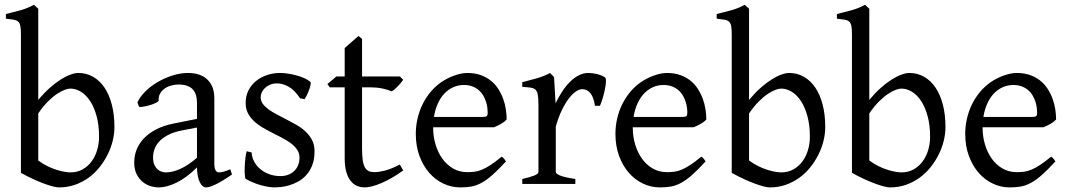

<svg xmlns="http://www.w3.org/2000/svg" viewBox="-20 -777 4520 811"><path d="M398.4 -199.2Q398.4 -248 388.2 -285.9Q377.9 -323.7 361.1 -349.6Q344.2 -375.5 322.3 -389.2Q300.3 -402.8 276.9 -402.8Q268.1 -402.8 253.7 -397.7Q239.3 -392.6 221.2 -380.6Q203.1 -368.7 182.6 -348.4Q162.1 -328.1 141.6 -297.9V-99.1Q161.1 -84.5 181.4 -74.7Q201.7 -64.9 220 -59.3Q238.3 -53.7 253.2 -51.3Q268.1 -48.8 276.9 -48.8Q306.6 -48.8 329.3 -61.8Q352.1 -74.7 367.4 -95.9Q382.8 -117.2 390.6 -144Q398.4 -170.9 398.4 -199.2ZM463.4 -240.2Q463.4 -211.9 456.1 -182.1Q448.7 -152.3 434.6 -124Q420.4 -95.7 400.1 -70.3Q379.9 -44.9 353.8 -26.1Q327.6 -7.3 296.4 3.7Q265.1 14.6 229 14.6Q219.7 14.6 203.4 10.5Q187 6.3 165.8 -1.5Q144.5 -9.3 119.6 -20.8Q94.7 -32.2 68.4 -46.9V-632.8Q68.4 -655.3 65.9 -667.5Q63.5 -679.7 56.6 -685.8Q49.8 -691.9 37.4 -693.8Q24.9 -695.8 4.9 -698.2V-717.8Q37.1 -725.6 66.4 -733.6Q95.7 -741.7 123.5 -756.8Q126 -754.4 130.4 -750.2Q134.8 -746.1 137.9 -743.4Q141.1 -740.7 141.6 -740.2V-355Q166 -384.3 190.2 -405.8Q214.4 -427.2 236.6 -441.2Q258.8 -455.1 277.8 -461.9Q296.9 -468.8 311 -468.8Q344.2 -468.8 372.3 -453.1Q400.4 -437.5 420.7 -408Q440.9 -378.4 452.1 -335.9Q463.4 -293.5 463.4 -240.2Z M679.7 -48.8Q709 -48.8 741.9 -63.7Q774.9 -78.6 812 -110.8V-238.3L753.9 -227.1Q720.7 -221.2 696.5 -210Q672.4 -198.7 656.7 -183.6Q641.1 -168.5 633.8 -150.1Q626.5 -131.8 626.5 -111.8Q626.5 -92.3 632.3 -80.1Q638.2 -67.9 646.7 -60.8Q655.3 -53.7 664.3 -51.3Q673.3 -48.8 679.7 -48.8ZM960 -40Q918.5 -11.2 891.4 1.7Q864.3 14.6 850.6 14.6Q834.5 14.6 823.7 -7.8Q813 -30.3 812 -69.8Q790 -47.9 768.1 -31.7Q746.1 -15.6 725.1 -5.4Q704.1 4.9 685.3 9.8Q666.5 14.6 650.9 14.6Q633.3 14.6 614.7 8.8Q596.2 2.9 581.3 -9.8Q566.4 -22.5 556.6 -42.5Q546.9 -62.5 546.9 -90.8Q546.9 -119.6 557.4 -145.8Q567.9 -171.9 588.6 -193.4Q609.4 -214.8 640.1 -230.7Q670.9 -246.6 711.9 -254.9L812 -274.9V-342.8Q812 -359.4 808.1 -373.8Q804.2 -388.2 794.9 -398.7Q785.6 -409.2 769.8 -414.8Q753.9 -420.4 730 -419.9Q714.4 -419.4 699.2 -414.6Q684.1 -409.7 672.9 -400.9Q661.6 -392.1 655.3 -380.1Q648.9 -368.2 650.4 -353.5Q650.9 -349.1 640.4 -343.5Q629.9 -337.9 615.5 -333.5Q601.1 -329.1 587.2 -326.7Q573.2 -324.2 567.4 -325.7L560.5 -344.7Q571.8 -369.1 594.7 -391.6Q617.7 -414.1 647.2 -431.2Q676.8 -448.2 709.7 -458.5Q742.7 -468.8 773.4 -468.8Q827.1 -468.8 856.2 -440.7Q885.3 -412.6 885.3 -362.3V-86.9Q885.3 -66.4 890.6 -57.6Q896 -48.8 904.8 -48.8Q911.6 -48.8 922.4 -51.3Q933.1 -53.7 952.6 -62Z M1308.6 -138.2Q1308.6 -103.5 1298.8 -78.9Q1289.1 -54.2 1273.4 -37.1Q1257.8 -20 1238.8 -9.8Q1219.7 0.5 1201.2 5.9Q1182.6 11.2 1166.3 12.9Q1149.9 14.6 1140.6 14.6Q1117.2 14.6 1084.2 5.9Q1051.3 -2.9 1018.6 -21Q1015.1 -22.5 1014.2 -37.1Q1013.2 -45.9 1013.2 -56.6Q1013.2 -63 1013.7 -70.3Q1014.2 -88.9 1016.4 -107.9Q1018.6 -127 1022 -138.2L1043 -132.8Q1043.9 -112.3 1053.7 -94.2Q1063.5 -76.2 1079.8 -62.5Q1096.2 -48.8 1117.9 -41Q1139.6 -33.2 1165 -33.2Q1182.6 -33.2 1197.3 -38.8Q1211.9 -44.4 1222.7 -54.7Q1233.4 -64.9 1239.3 -79.3Q1245.1 -93.8 1245.1 -110.8Q1245.1 -130.4 1234.6 -145.5Q1224.1 -160.6 1207 -173.1Q1189.9 -185.5 1168.2 -196.5Q1146.5 -207.5 1124 -219.2Q1103.5 -229.5 1084.5 -241.2Q1065.4 -252.9 1050.5 -267.6Q1035.6 -282.2 1026.6 -300.3Q1017.6 -318.4 1017.6 -341.8Q1017.6 -372.1 1029.8 -395.8Q1042 -419.4 1062.3 -435.5Q1082.5 -451.7 1108.6 -460.2Q1134.8 -468.8 1162.6 -468.8Q1177.7 -468.8 1196 -466.1Q1214.4 -463.4 1232.2 -458.5Q1250 -453.6 1265.6 -446.8Q1281.2 -439.9 1291 -431.2Q1293.9 -428.2 1291.7 -418Q1289.6 -407.7 1284.9 -395.5Q1280.3 -383.3 1274.9 -372.6Q1269.5 -361.8 1266.6 -357.9L1247.6 -361.8Q1224.1 -397 1199 -410.9Q1173.8 -424.8 1149.9 -424.8Q1133.8 -424.8 1121.1 -419.4Q1108.4 -414.1 1099.4 -405.5Q1090.3 -397 1085.7 -386.7Q1081.1 -376.5 1081.1 -366.2Q1081.1 -350.6 1090.3 -338.1Q1099.6 -325.7 1114.7 -314.7Q1129.9 -303.7 1149.2 -293.7Q1168.5 -283.7 1189 -272.9Q1210 -262.2 1231.4 -250Q1252.9 -237.8 1270 -221.9Q1287.1 -206.1 1297.9 -185.8Q1308.6 -165.5 1308.6 -138.2Z M1683.1 -57.1Q1659.2 -39.6 1635.7 -26.1Q1612.3 -12.7 1591.1 -3.7Q1569.8 5.4 1551.8 10Q1533.7 14.6 1521 14.6Q1503.9 14.6 1488.5 8.3Q1473.1 2 1461.4 -12.5Q1449.7 -26.9 1442.9 -50.3Q1436 -73.7 1436 -107.9V-408.2H1373L1362.8 -421.9L1400.9 -454.1H1436V-574.2L1494.1 -625L1509.3 -612.8V-454.1H1668.9L1683.1 -439.9Q1678.7 -433.1 1672.1 -425.5Q1665.5 -418 1658.7 -410.9Q1651.9 -403.8 1645.3 -398.4Q1638.7 -393.1 1633.8 -391.1Q1622.1 -397 1598.1 -402.6Q1574.2 -408.2 1534.7 -408.2H1509.3V-149.9Q1509.3 -120.6 1512 -101.3Q1514.6 -82 1521 -70.6Q1527.3 -59.1 1537.4 -54.4Q1547.4 -49.8 1562 -49.8Q1579.1 -49.8 1605 -56.2Q1630.9 -62.5 1668.9 -82Z M1939.5 -418Q1914.6 -418 1893.6 -408.2Q1872.6 -398.4 1856.2 -380.9Q1839.8 -363.3 1828.9 -338.4Q1817.9 -313.5 1813 -283.2H2021.5Q2032.7 -283.2 2036.4 -286.9Q2040 -290.5 2040 -300.8Q2040 -309.6 2038.6 -321.8Q2037.1 -334 2033 -346.9Q2028.8 -359.9 2021.7 -372.6Q2014.6 -385.3 2003.4 -395.3Q1992.2 -405.3 1976.3 -411.6Q1960.4 -418 1939.5 -418ZM2120.1 -272Q2111.3 -262.2 2096.7 -253.9Q2082 -245.6 2066.4 -239.3H1809.6V-237.8Q1809.6 -201.2 1819.6 -167.2Q1829.6 -133.3 1848.1 -107.2Q1866.7 -81.1 1893.6 -65.4Q1920.4 -49.8 1954.1 -49.8Q1969.2 -49.8 1983.6 -51.5Q1998 -53.2 2014.6 -59.8Q2031.2 -66.4 2051.5 -79.6Q2071.8 -92.8 2099.1 -115.2Q2105.5 -111.8 2110.1 -105.5Q2114.7 -99.1 2117.2 -95.2Q2084.5 -59.6 2059.8 -37.8Q2035.2 -16.1 2013.4 -4.4Q1991.7 7.3 1970.5 11Q1949.2 14.6 1924.3 14.6Q1886.7 14.6 1852.8 -1.5Q1818.8 -17.6 1793 -47.1Q1767.1 -76.7 1751.7 -118.4Q1736.3 -160.2 1736.3 -211.9Q1736.3 -244.6 1743.7 -276.4Q1751 -308.1 1764.9 -336.4Q1778.8 -364.7 1798.8 -388.7Q1818.8 -412.6 1844.2 -430.2Q1855 -437.5 1868.4 -444.6Q1881.8 -451.7 1896.5 -457Q1911.1 -462.4 1925.5 -465.6Q1939.9 -468.8 1953.1 -468.8Q1985.4 -468.8 2010 -460Q2034.7 -451.2 2053.2 -436.3Q2071.8 -421.4 2084.5 -401.6Q2097.2 -381.8 2105.2 -359.9Q2113.3 -337.9 2116.7 -315.2Q2120.1 -292.5 2120.1 -272Z M2535.2 -450.7Q2539.6 -447.8 2539.6 -435.1V-433.6Q2539.1 -419.4 2535.4 -400.9Q2531.7 -382.3 2525.9 -362.8Q2520 -343.3 2514.2 -330.1H2493.2Q2490.2 -349.6 2484.9 -363.3Q2479.5 -377 2472.4 -385Q2465.3 -393.1 2456.8 -396.7Q2448.2 -400.4 2439 -400.4Q2428.2 -400.4 2413.8 -391.4Q2399.4 -382.3 2384.3 -363Q2369.1 -343.8 2354.2 -313.7Q2339.4 -283.7 2327.6 -242.2V-50.8Q2327.6 -43.5 2345.9 -35.6Q2364.3 -27.8 2410.2 -21V0H2186V-21Q2218.3 -28.3 2236.3 -35.4Q2254.4 -42.5 2254.4 -50.8V-335Q2254.4 -351.1 2253.4 -362.1Q2252.4 -373 2251 -379.9Q2249.5 -386.7 2247.3 -390.6Q2245.1 -394.5 2243.2 -397Q2239.7 -400.4 2235.6 -402.6Q2231.4 -404.8 2224.9 -406.2Q2218.3 -407.7 2209 -408.4Q2199.7 -409.2 2186 -410.2V-429.7Q2217.8 -438 2248.3 -446.5Q2278.8 -455.1 2303.2 -468.8L2320.3 -451.7L2326.7 -340.8Q2339.8 -367.7 2355.2 -391.1Q2370.6 -414.6 2388.2 -431.9Q2405.8 -449.2 2425 -459Q2444.3 -468.8 2465.3 -468.8Q2481 -468.8 2499 -464.8Q2517.1 -460.9 2535.2 -450.7Z M2782.7 -418Q2757.8 -418 2736.8 -408.2Q2715.8 -398.4 2699.5 -380.9Q2683.1 -363.3 2672.1 -338.4Q2661.1 -313.5 2656.2 -283.2H2864.7Q2876 -283.2 2879.6 -286.9Q2883.3 -290.5 2883.3 -300.8Q2883.3 -309.6 2881.8 -321.8Q2880.4 -334 2876.2 -346.9Q2872.1 -359.9 2865 -372.6Q2857.9 -385.3 2846.7 -395.3Q2835.4 -405.3 2819.6 -411.6Q2803.7 -418 2782.7 -418ZM2963.4 -272Q2954.6 -262.2 2939.9 -253.9Q2925.3 -245.6 2909.7 -239.3H2652.8V-237.8Q2652.8 -201.2 2662.8 -167.2Q2672.9 -133.3 2691.4 -107.2Q2710 -81.1 2736.8 -65.4Q2763.7 -49.8 2797.4 -49.8Q2812.5 -49.8 2826.9 -51.5Q2841.3 -53.2 2857.9 -59.8Q2874.5 -66.4 2894.8 -79.6Q2915 -92.8 2942.4 -115.2Q2948.7 -111.8 2953.4 -105.5Q2958 -99.1 2960.4 -95.2Q2927.7 -59.6 2903.1 -37.8Q2878.4 -16.1 2856.7 -4.4Q2835 7.3 2813.7 11Q2792.5 14.6 2767.6 14.6Q2730 14.6 2696 -1.5Q2662.1 -17.6 2636.2 -47.1Q2610.4 -76.7 2595 -118.4Q2579.6 -160.2 2579.6 -211.9Q2579.6 -244.6 2586.9 -276.4Q2594.2 -308.1 2608.2 -336.4Q2622.1 -364.7 2642.1 -388.7Q2662.1 -412.6 2687.5 -430.2Q2698.2 -437.5 2711.7 -444.6Q2725.1 -451.7 2739.7 -457Q2754.4 -462.4 2768.8 -465.6Q2783.2 -468.8 2796.4 -468.8Q2828.6 -468.8 2853.3 -460Q2877.9 -451.2 2896.5 -436.3Q2915 -421.4 2927.7 -401.6Q2940.4 -381.8 2948.5 -359.9Q2956.5 -337.9 2960 -315.2Q2963.4 -292.5 2963.4 -272Z M3400.9 -199.2Q3400.9 -248 3390.6 -285.9Q3380.4 -323.7 3363.5 -349.6Q3346.7 -375.5 3324.7 -389.2Q3302.7 -402.8 3279.3 -402.8Q3270.5 -402.8 3256.1 -397.7Q3241.7 -392.6 3223.6 -380.6Q3205.6 -368.7 3185.1 -348.4Q3164.6 -328.1 3144 -297.9V-99.1Q3163.6 -84.5 3183.8 -74.7Q3204.1 -64.9 3222.4 -59.3Q3240.7 -53.7 3255.6 -51.3Q3270.5 -48.8 3279.3 -48.8Q3309.1 -48.8 3331.8 -61.8Q3354.5 -74.7 3369.9 -95.9Q3385.3 -117.2 3393.1 -144Q3400.9 -170.9 3400.9 -199.2ZM3465.8 -240.2Q3465.8 -211.9 3458.5 -182.1Q3451.2 -152.3 3437 -124Q3422.9 -95.7 3402.6 -70.3Q3382.3 -44.9 3356.2 -26.1Q3330.1 -7.3 3298.8 3.7Q3267.6 14.6 3231.4 14.6Q3222.2 14.6 3205.8 10.5Q3189.5 6.3 3168.2 -1.5Q3147 -9.3 3122.1 -20.8Q3097.2 -32.2 3070.8 -46.9V-632.8Q3070.8 -655.3 3068.4 -667.5Q3065.9 -679.7 3059.1 -685.8Q3052.2 -691.9 3039.8 -693.8Q3027.3 -695.8 3007.3 -698.2V-717.8Q3039.6 -725.6 3068.8 -733.6Q3098.1 -741.7 3126 -756.8Q3128.4 -754.4 3132.8 -750.2Q3137.2 -746.1 3140.4 -743.4Q3143.6 -740.7 3144 -740.2V-355Q3168.5 -384.3 3192.6 -405.8Q3216.8 -427.2 3239 -441.2Q3261.2 -455.1 3280.3 -461.9Q3299.3 -468.8 3313.5 -468.8Q3346.7 -468.8 3374.8 -453.1Q3402.8 -437.5 3423.1 -408Q3443.4 -378.4 3454.6 -335.9Q3465.8 -293.5 3465.8 -240.2Z M3908.7 -199.2Q3908.7 -248 3898.4 -285.9Q3888.2 -323.7 3871.3 -349.6Q3854.5 -375.5 3832.5 -389.2Q3810.5 -402.8 3787.1 -402.8Q3778.3 -402.8 3763.9 -397.7Q3749.5 -392.6 3731.4 -380.6Q3713.4 -368.7 3692.9 -348.4Q3672.4 -328.1 3651.9 -297.9V-99.1Q3671.4 -84.5 3691.7 -74.7Q3711.9 -64.9 3730.2 -59.3Q3748.5 -53.7 3763.4 -51.3Q3778.3 -48.8 3787.1 -48.8Q3816.9 -48.8 3839.6 -61.8Q3862.3 -74.7 3877.7 -95.9Q3893.1 -117.2 3900.9 -144Q3908.7 -170.9 3908.7 -199.2ZM3973.6 -240.2Q3973.6 -211.9 3966.3 -182.1Q3959 -152.3 3944.8 -124Q3930.7 -95.7 3910.4 -70.3Q3890.1 -44.9 3864 -26.1Q3837.9 -7.3 3806.6 3.7Q3775.4 14.6 3739.3 14.6Q3730 14.6 3713.6 10.5Q3697.3 6.3 3676 -1.5Q3654.8 -9.3 3629.9 -20.8Q3605 -32.2 3578.6 -46.9V-632.8Q3578.6 -655.3 3576.2 -667.5Q3573.7 -679.7 3566.9 -685.8Q3560.1 -691.9 3547.6 -693.8Q3535.2 -695.8 3515.1 -698.2V-717.8Q3547.4 -725.6 3576.7 -733.6Q3606 -741.7 3633.8 -756.8Q3636.2 -754.4 3640.6 -750.2Q3645 -746.1 3648.2 -743.4Q3651.4 -740.7 3651.9 -740.2V-355Q3676.3 -384.3 3700.4 -405.8Q3724.6 -427.2 3746.8 -441.2Q3769 -455.1 3788.1 -461.9Q3807.1 -468.8 3821.3 -468.8Q3854.5 -468.8 3882.6 -453.1Q3910.6 -437.5 3930.9 -408Q3951.2 -378.4 3962.4 -335.9Q3973.6 -293.5 3973.6 -240.2Z M4260.3 -418Q4235.4 -418 4214.4 -408.2Q4193.4 -398.4 4177 -380.9Q4160.6 -363.3 4149.7 -338.4Q4138.7 -313.5 4133.8 -283.2H4342.3Q4353.5 -283.2 4357.2 -286.9Q4360.8 -290.5 4360.8 -300.8Q4360.8 -309.6 4359.4 -321.8Q4357.9 -334 4353.8 -346.9Q4349.6 -359.9 4342.5 -372.6Q4335.4 -385.3 4324.2 -395.3Q4313 -405.3 4297.1 -411.6Q4281.2 -418 4260.3 -418ZM4440.9 -272Q4432.1 -262.2 4417.5 -253.9Q4402.8 -245.6 4387.2 -239.3H4130.4V-237.8Q4130.4 -201.2 4140.4 -167.2Q4150.4 -133.3 4168.9 -107.2Q4187.5 -81.1 4214.4 -65.4Q4241.2 -49.8 4274.9 -49.8Q4290 -49.8 4304.4 -51.5Q4318.8 -53.2 4335.4 -59.8Q4352.1 -66.4 4372.3 -79.6Q4392.6 -92.8 4419.9 -115.2Q4426.3 -111.8 4430.9 -105.5Q4435.5 -99.1 4438 -95.2Q4405.3 -59.6 4380.6 -37.8Q4356 -16.1 4334.2 -4.4Q4312.5 7.3 4291.3 11Q4270 14.6 4245.1 14.6Q4207.5 14.6 4173.6 -1.5Q4139.6 -17.6 4113.8 -47.1Q4087.9 -76.7 4072.5 -118.4Q4057.1 -160.2 4057.1 -211.9Q4057.1 -244.6 4064.5 -276.4Q4071.8 -308.1 4085.7 -336.4Q4099.6 -364.7 4119.6 -388.7Q4139.6 -412.6 4165 -430.2Q4175.8 -437.5 4189.2 -444.6Q4202.6 -451.7 4217.3 -457Q4231.9 -462.4 4246.3 -465.6Q4260.7 -468.8 4273.9 -468.8Q4306.2 -468.8 4330.8 -460Q4355.5 -451.2 4374 -436.3Q4392.6 -421.4 4405.3 -401.6Q4418 -381.8 4426 -359.9Q4434.1 -337.9 4437.5 -315.2Q4440.9 -292.5 4440.9 -272Z"/></svg>

Font: Akkhara
Style: Regular
Weight: 400
Designer: J. Victor Gaultney
Version: Version 1.00 June 13, 2006, initial release